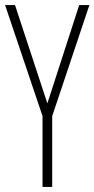

<svg xmlns="http://www.w3.org/2000/svg" viewBox="-20 -734 371 754"><path d="M166 -328 291 -714H331L185 -278V0H147V-278L0 -714H39Z"/></svg>

Font: Noto Sans Devanagari ExtraCondensed ExtraLight
Style: Regular
Weight: 200
Width: 2
Designer: Jelle Bosma - Monotype Design Team
Foundry: Monotype Imaging Inc.
Version: Version 2.004; ttfautohint (v1.8.4.7-5d5b)